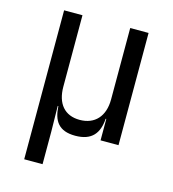

<svg xmlns="http://www.w3.org/2000/svg" viewBox="-109 -640 817 909"><g transform="rotate(15 300.0 -185.0)"><path d="M417 -200C417 -117 372 -68 298 -68C224 -68 183 -117 183 -200V-550H93V180H183V20L181 -105H184C188 -34 215 10 297 10C379 10 411 -34 416 -105H419V0H507V-550H417Z"/></g></svg>

Font: Tekne LDO
Style: Regular
Weight: 400
Monospace: yes
Designer: Alessio Laiso, Mario Rullo, Paolo Rosset
Foundry: Alessio Laiso
Version: Version 1.000;hotconv 1.0.109;makeotfexe 2.5.65596